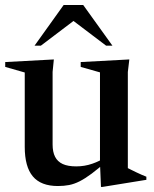

<svg xmlns="http://www.w3.org/2000/svg" viewBox="-20 -738 618 772"><path d="M191.5 -157Q191.5 -127 201.5 -107.5Q211.5 -88 232.2 -78.5Q253 -69 286.5 -69Q320.5 -69 351.2 -79.8Q382 -90.5 402.5 -105L411.5 -91.5Q375.5 -60 348.8 -40Q322 -20 300.2 -9Q278.5 2 257.8 6Q237 10 213 10Q144.5 10 112 -28.8Q79.5 -67.5 79.5 -147.5V-446.5L1 -469V-488.5L196.5 -499L191.5 -449ZM386 13.5 382 -82V-447L304.5 -469V-488.5L500 -499L494 -448.5V-62Q499 -59.5 508 -55Q517 -50.5 528 -45.2Q539 -40 549.8 -35.2Q560.5 -30.5 568.5 -27.5V-15L392.5 13.5ZM119 -554.5 236 -718H314.5L432 -554.5H406.5L256 -668.5H295L144.5 -554.5Z"/></svg>

Font: Newsreader 60pt Medium
Style: Regular
Weight: 500
Designer: Hugues Gentile
Foundry: Production Type
Version: Version 1.003